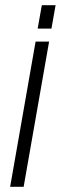

<svg xmlns="http://www.w3.org/2000/svg" viewBox="-20 -720 234 739"><path d="M169 -560 71 -1H19L117 -560ZM194 -700 178 -610H125L141 -700Z"/></svg>

Font: Marvel
Style: Italic
Weight: 400
Italic angle: -12°
Designer: Carolina Trebol
Foundry: Carolina Trebol
Version: Version 1.001